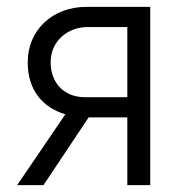

<svg xmlns="http://www.w3.org/2000/svg" viewBox="-20 -541 535 561"><path d="M30 0H107L239 -198H352V0H419V-521H233C133 -521 61 -453 61 -359C61 -275 107 -226 171 -207ZM228 -257C168 -257 128 -298 128 -359C128 -423 180 -462 236 -462H352V-257Z"/></svg>

Font: Raleway Reg
Style: Regular
Weight: 400
Designer: Matt McInerney, Pablo Impallari, Rodrigo Fuenzalida
Foundry: Matt McInerney, Pablo Impallari, Rodrigo Fuenzalida
Version: Version 3.00 July 28, 2015